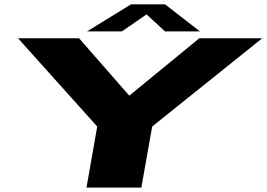

<svg xmlns="http://www.w3.org/2000/svg" viewBox="-20 -848 1206 868"><path d="M371 0 419.5 -276 61.5 -675H337.5L564.5 -415.5L881 -675H1165.5L668 -276L619 0ZM373.5 -706 572.5 -828.5H726L884 -706H726L642.5 -783L531 -706Z"/></svg>

Font: Anybody UltraExpanded ExtraBold
Style: Italic
Weight: 800
Width: 9
Italic angle: -10°
Designer: Tyler Finck
Foundry: Etcetera Type Company
Version: Version 1.010; ttfautohint (v1.8.3) -l 8 -r 50 -G 200 -x 14 